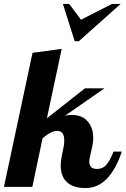

<svg xmlns="http://www.w3.org/2000/svg" viewBox="-58 -948 638 974"><path d="M250 -108Q250 -132 256 -160L264 -199Q268 -216 268 -236Q268 -284 232 -284Q216 -284 198.5 -275Q181 -266 158 -247L106 0H-38L107 -680L255 -700L180 -348L373 -500H472L272 -361Q287 -365 305 -365Q359 -365 387 -332Q415 -299 415 -248Q415 -227 411 -210L400 -160Q395 -142 395 -128Q395 -91 434 -91Q464 -91 482 -112.5Q500 -134 518 -179H560Q498 6 376 6Q314 6 282 -23.5Q250 -53 250 -108ZM261 -928H293L353 -848L510 -928H554L342 -739H321Z"/></svg>

Font: Lobster
Style: Regular
Weight: 400
Designer: Impallari Type
Foundry: Impallari Type
Version: Version 2.100